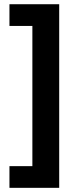

<svg xmlns="http://www.w3.org/2000/svg" viewBox="-20 -734 371 912"><path d="M261.2 158.2H24.9V55.2H133.8V-610.8H24.9V-713.9H261.2Z"/></svg>

Font: OpenSansHebrew-Bold
Style: Bold
Weight: 700
Foundry: Ascender Corporation, Yanek Iontef
Version: Version 2.001;PS 002.001;hotconv 1.0.70;makeotf.lib2.5.58329